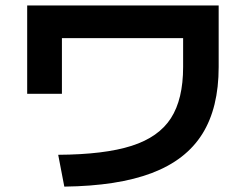

<svg xmlns="http://www.w3.org/2000/svg" viewBox="-20 -695 904 707"><path d="M654.3 -448.2V-554.7H208V-349.6H80.1V-674.8H785.2V-448.2Q785.2 -297.9 724.9 -201.7Q664.6 -105.5 539.3 -57.9Q414.1 -10.3 216.8 -7.8L194.3 -125Q364.7 -126 464.6 -158Q564.5 -189.9 609.4 -259.8Q654.3 -329.6 654.3 -448.2Z"/></svg>

Font: Pretendard GOV
Style: Bold
Weight: 700
Designer: Base glyphs from Inter by Rasmus Andersson; Hangeul glyphs from Noto Sans CJK(Source Han Sans) by Jang Soo-young and Kan
Foundry: Kil Hyung-jin
Version: Version 1.309